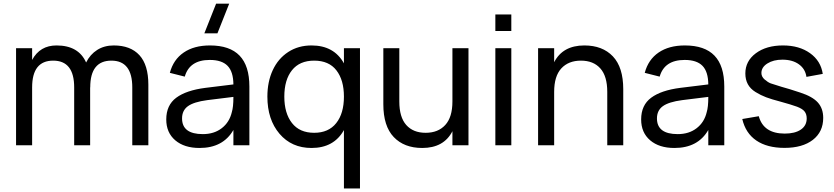

<svg xmlns="http://www.w3.org/2000/svg" viewBox="-20 -808 4639 1068"><path d="M392.6 0V-321.8Q392.6 -470.7 275.9 -470.7Q158.7 -470.7 158.7 -321.8V0H69.3V-540H158.7V-474.6Q202.1 -555.2 294.4 -555.2Q417 -555.2 459 -460.4Q481.4 -505.4 520.8 -530.3Q560.1 -555.2 612.8 -555.2Q706.1 -555.2 755.6 -501Q805.2 -446.8 805.2 -336.9V0H715.8V-321.8Q715.8 -470.7 599.6 -470.7Q481.9 -470.7 481.9 -321.8H481.4V0Z M1189.5 -622.6H1116.7L1182.1 -787.6H1254.9ZM1147.9 -555.2Q1258.3 -555.2 1312.7 -498.5Q1367.2 -441.9 1367.2 -326.7V0H1278.3V-85Q1220.7 15.1 1089.8 15.1Q1004.9 15.1 954.8 -27.6Q904.8 -70.3 904.8 -143.6Q904.8 -223.1 960.4 -264.4Q1016.1 -305.7 1122.6 -319.3L1278.3 -338.4Q1277.8 -409.2 1245.8 -441.9Q1213.9 -474.6 1147 -474.6Q1034.2 -474.6 1007.8 -381.8L924.8 -402.8Q944.3 -476.6 1002 -515.9Q1059.6 -555.2 1147.9 -555.2ZM1278.3 -269 1132.8 -251Q1058.6 -241.2 1025.6 -217.5Q992.7 -193.8 992.7 -149.4Q992.7 -62 1108.4 -62Q1170.9 -62 1213.6 -95Q1256.3 -127.9 1269.5 -184.1Q1278.3 -212.4 1278.3 -267.6Z M1982.4 -540V240.2H1893.1V-84.5Q1837.4 15.1 1712.9 15.1Q1602.1 15.1 1534.7 -64Q1467.3 -143.1 1467.3 -270.5Q1467.3 -353.5 1497.3 -418Q1527.3 -482.4 1583.3 -518.8Q1639.2 -555.2 1712.9 -555.2Q1837.9 -555.2 1893.1 -455.6V-540ZM1727.5 -69.3Q1807.6 -69.3 1850.3 -123.3Q1893.1 -177.2 1893.1 -270.5Q1893.1 -362.8 1851.3 -416.7Q1809.6 -470.7 1727.5 -470.7Q1646.5 -470.7 1604 -417.2Q1561.5 -363.8 1561.5 -270.5Q1561.5 -178.2 1604 -123.8Q1646.5 -69.3 1727.5 -69.3Z M2201.2 -540V-243.7Q2201.2 -156.2 2239.7 -112.8Q2278.3 -69.3 2347.7 -69.3Q2417 -69.3 2456.8 -112.8Q2496.6 -156.2 2496.6 -243.7V-540H2585.9V0H2496.6V-78.1Q2448.7 15.1 2328.6 15.1Q2228 15.1 2170.2 -45.7Q2112.3 -106.4 2112.3 -228V-540Z M2824.2 -635.7H2735.4V-727.5H2824.2ZM2824.2 0H2735.4V-540H2824.2Z M3357.9 0V-296.9Q3357.9 -384.3 3319.3 -427.5Q3280.8 -470.7 3211.4 -470.7Q3142.1 -470.7 3102.3 -427.5Q3062.5 -384.3 3062.5 -296.9V0H2973.1V-540H3062.5V-461.9Q3110.4 -555.2 3230.5 -555.2Q3331.5 -555.2 3389.2 -494.4Q3446.8 -433.6 3446.8 -312V0Z M3789.6 -555.2Q3899.9 -555.2 3954.3 -498.5Q4008.8 -441.9 4008.8 -326.7V0H3919.9V-85Q3862.3 15.1 3731.4 15.1Q3646.5 15.1 3596.4 -27.6Q3546.4 -70.3 3546.4 -143.6Q3546.4 -223.1 3602.1 -264.4Q3657.7 -305.7 3764.2 -319.3L3919.9 -338.4Q3919.4 -409.2 3887.5 -441.9Q3855.5 -474.6 3788.6 -474.6Q3675.8 -474.6 3649.4 -381.8L3566.4 -402.8Q3585.9 -476.6 3643.6 -515.9Q3701.2 -555.2 3789.6 -555.2ZM3919.9 -269 3774.4 -251Q3700.2 -241.2 3667.2 -217.5Q3634.3 -193.8 3634.3 -149.4Q3634.3 -62 3750 -62Q3812.5 -62 3855.2 -95Q3897.9 -127.9 3911.1 -184.1Q3919.9 -212.4 3919.9 -267.6Z M4343.8 14.6Q4247.1 14.6 4187 -26.4Q4127 -67.4 4108.9 -146L4200.7 -161.6Q4227.1 -64.9 4345.2 -64.9Q4402.3 -64.9 4434.8 -87.2Q4467.3 -109.4 4467.3 -149.4Q4467.3 -172.4 4455.8 -187.5Q4444.3 -202.6 4413.6 -214.4Q4381.8 -226.1 4319.3 -243.2Q4272.5 -255.4 4241.9 -266.8Q4211.4 -278.3 4182.6 -296.1Q4153.8 -314 4139.9 -339.6Q4126 -365.2 4126 -399.4Q4126 -468.3 4184.3 -511.7Q4242.7 -555.2 4335.4 -555.2Q4425.8 -555.2 4485.8 -512.2Q4545.9 -469.2 4556.6 -397L4465.8 -380.4Q4459.5 -424.8 4423.8 -450.4Q4388.2 -476.1 4332 -476.1Q4282.2 -476.1 4248.8 -455.1Q4215.3 -434.1 4215.3 -401.9Q4215.3 -381.3 4233.4 -365.7Q4251.5 -350.1 4267.1 -344.2Q4282.7 -338.4 4317.9 -328.1Q4324.2 -326.2 4327.1 -325.2Q4367.2 -314.5 4431.6 -293Q4499.5 -271 4529.3 -237.8Q4559.1 -204.6 4559.1 -152.3Q4559.1 -74.7 4501.5 -30Q4443.8 14.6 4343.8 14.6Z"/></svg>

Font: Vela Sans Med
Style: Regular
Weight: 500
Designer: Principal design: Mikhail Sharanda - project Manrope.
Design modification: Ravid Balaliev
Foundry: Mikhail Sharanda
Version: Version 1.001